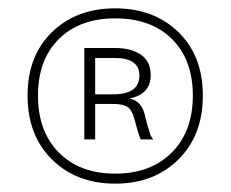

<svg xmlns="http://www.w3.org/2000/svg" viewBox="-20 -784 553 460"><path d="M104.5 -707Q163 -764 256 -764Q349 -764 407.5 -707Q466 -650 466 -555Q466 -460 407.5 -402Q349 -344 256 -344Q163 -344 104.5 -402Q46 -460 46 -555Q46 -650 104.5 -707ZM256 -740Q171 -740 121 -690.5Q71 -641 71 -555Q71 -469 121 -418.5Q171 -368 256 -368Q341 -368 391.5 -418.5Q442 -469 442 -555Q442 -641 392 -690.5Q342 -740 256 -740ZM182 -450V-669H256Q294 -669 317.5 -653Q341 -637 341 -604Q341 -558 290 -548Q321 -542 328 -504Q333 -482 341 -459L347 -450H317Q311 -464 302 -499Q297 -519 286.5 -527Q276 -535 250 -535H208V-450ZM208 -558H251Q314 -558 314 -603Q314 -645 255 -645H208Z"/></svg>

Font: Nacelle UltraLight
Style: Regular
Weight: 200
Designer: Sora Sagano
Foundry: Sora Sagano
Version: Version 1.000;FEAKit 1.0